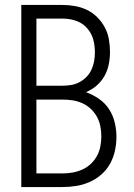

<svg xmlns="http://www.w3.org/2000/svg" viewBox="-20 -755 540 775"><path d="M66 0V-735H232Q258 -735 283 -730.5Q308 -726 331 -715Q354 -704 372.5 -685.5Q391 -667 403 -644.5Q415 -622 419.5 -596.5Q424 -571 424 -545Q424 -520 419 -495Q414 -470 401.5 -448Q389 -426 370 -409.5Q351 -393 327 -383Q355 -373 379.5 -356Q404 -339 420 -314.5Q436 -290 443 -261Q450 -232 450 -203Q450 -175 444 -147Q438 -119 424.5 -94.5Q411 -70 389.5 -51Q368 -32 342 -20.5Q316 -9 288 -4.5Q260 0 232 0ZM127 -409H232Q250 -409 267.5 -412Q285 -415 301 -423.5Q317 -432 329.5 -445Q342 -458 349.5 -474.5Q357 -491 360 -508.5Q363 -526 363 -544Q363 -562 360 -580Q357 -598 349.5 -614Q342 -630 329.5 -643.5Q317 -657 301 -665Q285 -673 267.5 -676.5Q250 -680 232 -680H127ZM232 -55Q253 -55 273 -58.5Q293 -62 312 -70.5Q331 -79 346 -93Q361 -107 371 -125Q381 -143 385 -163.5Q389 -184 389 -204Q389 -225 385 -245.5Q381 -266 371 -284Q361 -302 346 -316Q331 -330 312 -338.5Q293 -347 273 -350Q253 -353 232 -353H127V-55Z"/></svg>

Font: iosevka_custom_sans_ss08 Light
Style: Regular
Weight: 300
Designer: Belleve Invis
Foundry: Belleve Invis
Version: Version 10.3.0; ttfautohint (v1.8.3)